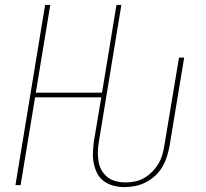

<svg xmlns="http://www.w3.org/2000/svg" viewBox="-20 -755 840 783"><path d="M489 8Q465 8 443.5 2.5Q422 -3 404.5 -15.5Q387 -28 377 -47Q367 -66 362.5 -88Q358 -110 359 -133Q360 -156 363 -179L393 -358H123L64 0H43L164 -735H185L126 -377H396L455 -735H475L383 -176Q379 -155 379 -135Q379 -115 382 -96Q385 -77 394.5 -60.5Q404 -44 418.5 -32.5Q433 -21 452.5 -16Q472 -11 492 -11Q511 -11 530.5 -15Q550 -19 567.5 -29Q585 -39 600 -54Q615 -69 625.5 -86.5Q636 -104 641.5 -122.5Q647 -141 650 -160L710 -520H731L671 -157Q667 -136 660 -114.5Q653 -93 641.5 -73.5Q630 -54 612.5 -38Q595 -22 574.5 -11.5Q554 -1 532 3.5Q510 8 489 8Z"/></svg>

Font: Iosevka Aile Thin Oblique
Style: Regular
Weight: 100
Italic angle: -9°
Designer: Belleve Invis
Foundry: Belleve Invis
Version: Version 31.1.0; ttfautohint (v1.8.4)